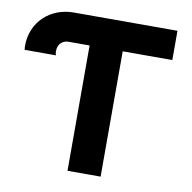

<svg xmlns="http://www.w3.org/2000/svg" viewBox="-80 -804 886 884"><g transform="rotate(10 362.5 -361.5)"><path d="M447.3 0V-585.9H679.2V-722.7H194.8C84.5 -722.7 0 -644 0 -533.7C0 -527.3 0.5 -520.5 1.5 -514.2H147.9C145 -520 144.5 -526.9 144.5 -533.7C144.5 -564.9 164.1 -585.9 194.8 -585.9H292.5V0Z"/></g></svg>

Font: Giphurs ExtraBold
Style: Regular
Weight: 800
Version: Version 1.000